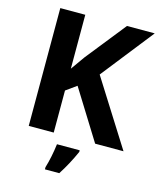

<svg xmlns="http://www.w3.org/2000/svg" viewBox="-134 -808 932 1124"><g transform="rotate(15 332.0 -246.5)"><path d="M241.2 0H89.8V-713.9H241.2V-387.2L300.8 -471.2L494.1 -713.9H662.1L413.1 -397.9L664.1 0H492.2L305.2 -300.8L241.2 -254.9ZM415 61V70.8Q378.4 152.8 334 221.2H247.1V208Q267.1 142.1 277.3 61Z"/></g></svg>

Font: NotoSans-Bold
Style: Bold
Weight: 700
Designer: Monotype Design team
Foundry: Monotype Imaging Inc.
Version: Version 1.04